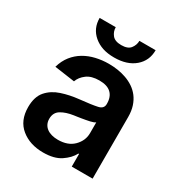

<svg xmlns="http://www.w3.org/2000/svg" viewBox="-175 -854 925 986"><g transform="rotate(30 287.5 -361.0)"><path d="M40.5 -153.1Q40.5 -214.5 70.3 -248.6Q99.8 -282.3 147.4 -297.9Q171.2 -305.8 196 -310.9Q220.9 -316.1 247.5 -318.9Q284.1 -322.8 309.7 -326.3Q335.2 -329.9 351.2 -333.5Q382.5 -340.2 382.5 -367.9V-370Q382.5 -410.9 359.4 -432.5Q336.3 -454.2 290.1 -454.2Q242.5 -454.2 215.6 -433.6Q187.9 -413 178.3 -384.9L58.2 -402Q69.6 -442.1 92.3 -470.7Q115.1 -499.3 145.8 -517.4Q176.5 -535.5 213.2 -544Q250 -552.6 289.4 -552.6Q315.3 -552.6 341.8 -548.7Q368.3 -544.7 392.9 -536Q417.6 -527.3 439.1 -513Q460.6 -498.6 476.6 -477.8Q492.5 -457 501.8 -429Q511 -400.9 511 -365.1V0H387.4V-74.9H383.2Q374.3 -57.5 360.3 -42.8Q346.2 -28.1 326.7 -14.9Q288 11 223 11Q144.2 11 92.7 -30.9Q40.5 -73.2 40.5 -153.1ZM129.6 -733H225.1Q225.1 -707.4 241.1 -687.5Q257.1 -667.3 295.1 -667.3Q333.5 -667.3 349.1 -687.1Q365.1 -707.4 365.4 -733H461.6Q461.6 -670.8 416.9 -632.5Q371.8 -593.8 295.1 -593.8Q256.4 -593.8 226.7 -603.5Q197.1 -613.3 174.4 -632.5Q129.3 -670.8 129.6 -733ZM256.4 -83.5Q315.3 -83.5 348.7 -116.8Q382.8 -150.9 382.8 -195.7V-259.9Q375 -253.2 353 -248.2Q342 -245.7 330.1 -243.6Q318.2 -241.5 306.5 -239.5Q294.7 -237.6 284.1 -236Q273.4 -234.4 264.9 -233.3Q243.3 -230.1 225.7 -224.4Q208.1 -218.8 193.2 -209.9Q164.4 -192.5 164.4 -155.2Q164.4 -137.8 171.2 -124.3Q177.9 -110.8 190.2 -101.7Q202.4 -92.7 219.3 -88.1Q236.2 -83.5 256.4 -83.5Z"/></g></svg>

Font: Inter P Semi Bold
Style: Regular
Weight: 600
Designer: Rasmus Andersson
Foundry: rsms
Version: Version 3.018;git-588b23468